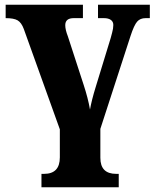

<svg xmlns="http://www.w3.org/2000/svg" viewBox="-20 -556 657 815"><path d="M156 182H167Q234 182 234 112V-7L81 -433Q71 -460 55 -469.5Q39 -479 4 -479V-536H332V-479H293Q257 -479 257 -449Q257 -430 268 -402L335 -196Q354 -138 362 -91Q369 -131 386 -186L450 -395Q451 -400 456 -417.5Q461 -435 461 -450Q461 -464 450.5 -471.5Q440 -479 421 -479H396V-536H616V-479H598Q575 -479 562 -464Q549 -449 534 -403L406 -9V114Q406 182 473 182H484V239H156Z"/></svg>

Font: Noto Serif ExtraBold
Style: Regular
Weight: 800
Designer: Monotype Design Team
Foundry: Monotype Imaging Inc.
Version: Version 1.001